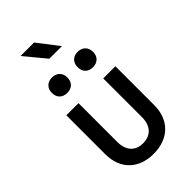

<svg xmlns="http://www.w3.org/2000/svg" viewBox="-304 -1107 1207 1207"><g transform="rotate(-45 300.0 -503.5)"><path d="M370 -877 262 -1017H142L258 -877ZM186 -645C228 -645 255 -671 255 -713C255 -755 228 -782 186 -782C144 -782 117 -755 117 -713C117 -671 144 -645 186 -645ZM414 -645C456 -645 483 -671 483 -713C483 -755 456 -782 414 -782C372 -782 346 -755 346 -713C346 -671 372 -645 414 -645ZM299 10C432 10 518 -72 518 -204V-550H410V-205C410 -128 368 -84 299 -84C231 -84 190 -128 190 -205V-550H82V-204C82 -72 166 10 299 10Z"/></g></svg>

Font: Tekne LDO SemiBold
Style: Regular
Weight: 600
Monospace: yes
Designer: Alessio Laiso, Mario Rullo, Paolo Rosset
Foundry: Alessio Laiso
Version: Version 1.000;hotconv 1.0.109;makeotfexe 2.5.65596